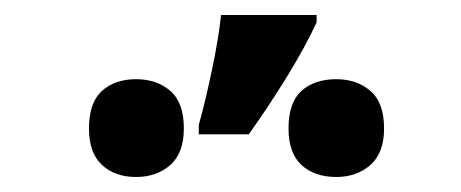

<svg xmlns="http://www.w3.org/2000/svg" viewBox="-20 -858 617 257"><path d="M403.8 -837.9V-828.1Q388.7 -795.4 364.7 -756.3Q340.8 -717.3 313 -678.2H246.1V-690.9Q254.4 -720.2 263.4 -762.9Q272.5 -805.7 275.9 -837.9ZM162.1 -752Q189.9 -752 208 -736.3Q226.1 -720.7 226.1 -686Q226.1 -653.3 208 -637.2Q189.9 -621.1 162.1 -621.1Q133.8 -621.1 116.5 -637.2Q99.1 -653.3 99.1 -686Q99.1 -720.7 116.5 -736.3Q133.8 -752 162.1 -752ZM430.2 -752Q457.5 -752 475.8 -736.3Q494.1 -720.7 494.1 -686Q494.1 -653.3 475.8 -637.2Q457.5 -621.1 430.2 -621.1Q400.9 -621.1 383.5 -637.2Q366.2 -653.3 366.2 -686Q366.2 -720.7 383.5 -736.3Q400.9 -752 430.2 -752Z"/></svg>

Font: Open Sans
Style: Bold
Weight: 700
Designer: Monotype Design Team
Foundry: Monotype Imaging Inc.
Version: Version 3.000; ttfautohint (v1.8.4)